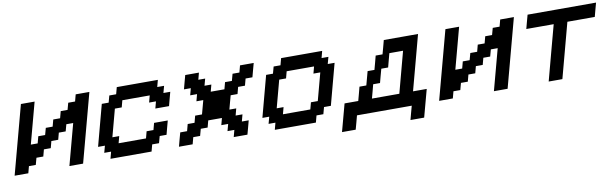

<svg xmlns="http://www.w3.org/2000/svg" viewBox="-47 -1113 5511 1726"><g transform="rotate(-10 2708.5 -250.0)"><path d="M500 0H625Q652.8 -104 708.7 -312.3Q764.6 -520.5 792.5 -625H667.5L650.9 -562.5H588.4L571.3 -500H508.8L492.2 -437.5H429.7L413.1 -375H350.6L333.5 -312.5H271L254.4 -250H191.9Q208.5 -312.5 242.2 -437.5Q275.9 -562.5 292.5 -625H167.5Q139.6 -520.5 83.7 -312.3Q27.8 -104 0 0H125L141.6 -62.5H204.1L221.2 -125H283.7L300.3 -187.5H362.8L379.4 -250H441.9L458.5 -312.5H521L538.1 -375H600.6Q584 -312.5 550.3 -187.5Q516.6 -62.5 500 0Z M875 0H1250L1266.6 -62.5H1329.1L1346.2 -125H1408.7Q1414.1 -145.5 1425 -187.3Q1436 -229 1441.9 -250H1316.9L1300.3 -187.5H1237.8L1221.2 -125H971.2L987.8 -187.5H925.3Q936.5 -229 958.7 -312.3Q981 -395.5 992.2 -437.5H1054.7L1071.3 -500H1321.3L1304.7 -437.5H1367.2L1350.6 -375H1475.6Q1481 -395.5 1491.9 -437.3Q1502.9 -479 1508.8 -500H1446.3L1463.4 -562.5H1400.9L1417.5 -625H1042.5L1025.9 -562.5H963.4L946.3 -500H883.8Q867.2 -437.5 833.7 -312.5Q800.3 -187.5 783.7 -125H846.2L829.1 -62.5H891.6Z M2000 0H2125Q2130.9 -21 2142.1 -62.5Q2153.3 -104 2158.7 -125H2096.2L2112.8 -187.5H2050.3L2066.9 -250H2004.4Q2009.8 -270.5 2021 -312.3Q2032.2 -354 2038.1 -375H2100.6L2117.2 -437.5H2179.7L2196.3 -500H2258.8Q2264.2 -520.5 2275.4 -562.3Q2286.6 -604 2292.5 -625H2167.5L2150.9 -562.5H2088.4L2071.3 -500H2008.8L1992.2 -437.5H1867.2L1883.8 -500H1821.3L1838.4 -562.5H1775.9L1792.5 -625H1667.5Q1661.6 -604 1650.4 -562.3Q1639.2 -520.5 1633.8 -500H1696.3L1679.7 -437.5H1742.2L1725.6 -375H1788.1Q1782.7 -354 1771.2 -312.3Q1759.8 -270.5 1754.4 -250H1691.9L1675.3 -187.5H1612.8L1596.2 -125H1533.7Q1527.8 -104 1516.6 -62.5Q1505.4 -21 1500 0H1625L1641.6 -62.5H1704.1L1721.2 -125H1783.7L1800.3 -187.5H1925.3L1908.7 -125H1971.2L1954.1 -62.5H2016.6Z M2375 0H2750L2766.6 -62.5H2829.1L2846.2 -125H2908.7Q2925.3 -187.5 2958.7 -312.5Q2992.2 -437.5 3008.8 -500H2946.3L2963.4 -562.5H2900.9L2917.5 -625H2542.5L2525.9 -562.5H2463.4L2446.3 -500H2383.8Q2367.2 -437.5 2333.7 -312.5Q2300.3 -187.5 2283.7 -125H2346.2L2329.1 -62.5H2391.6ZM2721.2 -125H2471.2L2487.8 -187.5H2425.3Q2436.5 -229 2458.7 -312.3Q2481 -395.5 2492.2 -437.5H2554.7L2571.3 -500H2821.3L2804.7 -437.5H2867.2Q2856 -396 2833.7 -312.5Q2811.5 -229 2800.3 -187.5H2737.8Z M3591.3 125H3716.3Q3727.5 83.5 3750 0Q3772.5 -83.5 3783.7 -125H3658.7Q3681.2 -208.5 3725.8 -375.2Q3770.5 -542 3792.5 -625H3480Q3474.6 -604 3463.4 -562.3Q3452.1 -520.5 3446.3 -500H3383.8Q3378.4 -479 3367.4 -437.5Q3356.4 -396 3350.6 -375H3288.1Q3282.7 -354 3271.2 -312.3Q3259.8 -270.5 3254.4 -250H3191.9Q3186.5 -229 3175.5 -187.3Q3164.6 -145.5 3158.7 -125H3033.7Q3022.5 -83.5 3000 0Q2977.5 83.5 2966.3 125H3091.3Q3097.2 104 3108.4 62.5Q3119.6 21 3125 0H3625Q3619.1 21 3607.9 62.5Q3596.7 104 3591.3 125ZM3533.7 -125H3283.7Q3289.6 -145.5 3300.5 -187.3Q3311.5 -229 3316.9 -250H3379.4Q3384.8 -270.5 3396 -312.3Q3407.2 -354 3413.1 -375H3475.6Q3481 -395.5 3491.9 -437.3Q3502.9 -479 3508.8 -500H3633.8Q3617.2 -437.5 3583.7 -312.5Q3550.3 -187.5 3533.7 -125Z M4375 0H4500Q4527.8 -104 4583.7 -312.3Q4639.6 -520.5 4667.5 -625H4542.5L4525.9 -562.5H4463.4L4446.3 -500H4383.8L4367.2 -437.5H4304.7L4288.1 -375H4225.6L4208.5 -312.5H4146L4129.4 -250H4066.9Q4083.5 -312.5 4117.2 -437.5Q4150.9 -562.5 4167.5 -625H4042.5Q4014.6 -520.5 3958.7 -312.3Q3902.8 -104 3875 0H4000L4016.6 -62.5H4079.1L4096.2 -125H4158.7L4175.3 -187.5H4237.8L4254.4 -250H4316.9L4333.5 -312.5H4396L4413.1 -375H4475.6Q4459 -312.5 4425.3 -187.5Q4391.6 -62.5 4375 0Z M4875 0H5000Q5022 -83 5066.9 -250Q5111.8 -417 5133.8 -500H5383.8Q5389.2 -520.5 5400.4 -562.3Q5411.6 -604 5417.5 -625H4792.5Q4786.6 -604 4775.4 -562.3Q4764.2 -520.5 4758.8 -500H5008.8Q4986.3 -417 4941.7 -250Q4897 -83 4875 0Z"/></g></svg>

Font: Faithful 32x
Style: Oblique
Weight: 400
Foundry: Faithful Resource Pack
Version: Version 1.0; January 27, 2023